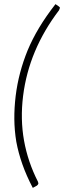

<svg xmlns="http://www.w3.org/2000/svg" viewBox="-20 -781 310 931"><path d="M139 130Q108 71 88.5 15.5Q69 -40 59 -94Q50 -149 49.5 -203.5Q49 -258 56 -316Q63 -373 77.5 -428Q92 -483 114 -537Q137 -592 170 -647Q203 -702 249 -761L265 -750Q268 -748 269.5 -746Q271 -744 270 -741Q269 -738 266 -731Q193 -635 149.5 -531.5Q106 -428 92 -316Q78 -203 96.5 -99.5Q115 4 164 100Q166 106 166 110Q165 113 163 115Q161 117 159 119Z"/></svg>

Font: Aleo ExtraLight
Style: Italic
Weight: 250
Italic angle: -7°
Designer: Alessio Laiso
Foundry: Alessio Laiso
Version: Version 2.001;gftools[0.9.29]